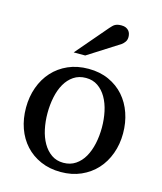

<svg xmlns="http://www.w3.org/2000/svg" viewBox="-112 -815 767 909"><g transform="rotate(15 272.0 -360.5)"><path d="M405.8 -241.2Q405.8 -282.2 397.7 -319.8Q389.6 -357.4 373 -386.2Q356.4 -415 331.5 -432.1Q306.6 -449.2 272.9 -449.2Q238.3 -449.2 212.9 -432.1Q187.5 -415 171.1 -386.2Q154.8 -357.4 147 -319.8Q139.2 -282.2 139.2 -241.2Q139.2 -200.7 147.2 -163.1Q155.3 -125.5 171.9 -96.7Q188.5 -67.9 213.4 -50.5Q238.3 -33.2 272 -33.2Q306.2 -33.2 331.5 -50.3Q356.9 -67.4 373.3 -96.2Q389.6 -125 397.7 -162.6Q405.8 -200.2 405.8 -241.2ZM509.8 -240.2Q509.8 -187 492.9 -140.9Q476.1 -94.7 445.1 -60.8Q414.1 -26.9 369.9 -7.3Q325.7 12.2 271 12.2Q216.3 12.2 172.4 -7.1Q128.4 -26.4 97.7 -60.1Q66.9 -93.8 50.5 -139.9Q34.2 -186 34.2 -240.2Q34.2 -293.5 50.8 -339.8Q67.4 -386.2 98.6 -420.7Q129.9 -455.1 174.1 -474.6Q218.3 -494.1 273.9 -494.1Q329.6 -494.1 373.5 -474.1Q417.5 -454.1 447.8 -419.7Q478 -385.3 493.9 -339.1Q509.8 -293 509.8 -240.2ZM416.5 -688Q416.5 -674.3 409.9 -664.6Q403.3 -654.8 393.6 -647.9L241.2 -550.8H184.6L317.4 -706.1Q323.2 -712.4 328.1 -717.5Q333 -722.7 338.9 -726.1Q344.7 -729.5 352.3 -731.2Q359.9 -732.9 370.6 -732.9Q383.8 -732.9 392.6 -728.8Q401.4 -724.6 406.7 -718.3Q412.1 -711.9 414.3 -703.9Q416.5 -695.8 416.5 -688Z"/></g></svg>

Font: Charis SIL Eur
Style: Regular
Weight: 400
Foundry: SIL International
Version: Version 5.000